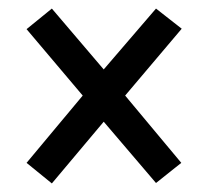

<svg xmlns="http://www.w3.org/2000/svg" viewBox="-20 -576 486 448"><path d="M101 -148 222 -292 344 -149 403 -196 272 -353 404 -509 344 -556 222 -414 101 -556 42 -508 173 -353 42 -196Z"/></svg>

Font: Kathrein 67 Medium Condensed
Style: Regular
Weight: 500
Width: 3
Designer: Lazydogs Typefoundry, based on Open Sans by Ascender Corporation
Foundry: Lazydogs Typefoundry
Version: Version 1.003;PS 001.003;hotconv 1.0.88;makeotf.lib2.5.64775